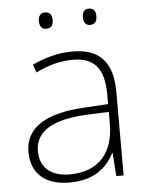

<svg xmlns="http://www.w3.org/2000/svg" viewBox="-52 -756 625 809"><g transform="rotate(-5 260.5 -351.5)"><path d="M140 -679C140 -658 148 -644 168 -644C191 -644 198 -658 198 -679C198 -698 191 -713 168 -713C148 -713 140 -698 140 -679ZM326 -679C326 -658 334 -644 353 -644C376 -644 383 -658 383 -679C383 -698 376 -713 353 -713C334 -713 326 -698 326 -679ZM269 -539C208 -539 150 -522 99 -498L111 -464C166 -491 214 -504 268 -504C356 -504 400 -459 400 -345V-305L300 -299C139 -291 48 -238 48 -133C48 -44 105 10 209 10C314 10 367 -37 399 -98H401L408 0H439V-353C439 -482 382 -539 269 -539ZM304 -268 400 -272V-219C399 -101 338 -24 213 -24C134 -24 88 -64 88 -133C88 -221 168 -261 304 -268Z"/></g></svg>

Font: Noto Sans Meetei Mayek ExtraLight
Style: Regular
Weight: 200
Designer: Monotype Design Team and Neelakash Kshetrimayum
Foundry: Monotype Imaging Inc.
Version: Version 2.002